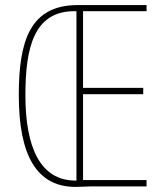

<svg xmlns="http://www.w3.org/2000/svg" viewBox="-20 -734 644 756"><path d="M286 -714C97 -714 54 -571 54 -359C54 -121 125 2 278 2C301 2 319 0 336 0H557V-25H307V-363H544V-388H307V-690H557V-714ZM273 -690H281V-23H277C139 -23 80 -153 80 -359C80 -545 113 -690 273 -690Z"/></svg>

Font: Noto Sans Sinhala ExtraCondensed Thin
Style: Regular
Weight: 100
Width: 2
Designer: Jelle Bosma - Monotype Design Team
Foundry: Monotype Imaging Inc.
Version: Version 2.006